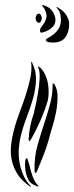

<svg xmlns="http://www.w3.org/2000/svg" viewBox="-20 -720 288 744"><path d="M165 -330Q168 -343 168.5 -360Q169 -377 166 -395Q163 -413 155.5 -429.5Q148 -446 136 -458Q130 -462 129 -462Q125 -462 129 -456Q135 -443 133.5 -415.5Q132 -388 127 -358.5Q122 -329 116.5 -305.5Q111 -282 110 -277Q103 -259 97.5 -232Q92 -205 92 -188Q91 -186 91 -180Q91 -174 94 -173Q95 -173 98 -178Q101 -183 103 -185Q121 -217 137.5 -255Q154 -293 165 -330ZM169 -179Q173 -197 182 -225.5Q191 -254 197 -284.5Q203 -315 203 -344.5Q203 -374 191 -393Q187 -397 185 -397Q183 -397 184 -393Q184 -355 175.5 -322.5Q167 -290 157 -259Q140 -208 126 -159.5Q112 -111 114 -60Q114 -57 114.5 -53.5Q115 -50 118 -50Q120 -50 121 -52Q122 -54 124 -58Q134 -82 147 -114.5Q160 -147 169 -179ZM98 0Q79 -20 69 -44.5Q59 -69 55 -94.5Q51 -120 53 -146Q55 -172 61 -195Q70 -231 84 -267Q98 -303 108 -338.5Q118 -374 119.5 -408.5Q121 -443 105 -476Q102 -481 101 -481Q100 -481 100 -479.5Q100 -478 101 -477Q104 -447 97 -415Q90 -383 79 -349.5Q68 -316 54.5 -280.5Q41 -245 32 -208Q25 -181 22.5 -153Q20 -125 26 -97.5Q32 -70 48 -45Q64 -20 94 1Q96 3 99 3.5Q102 4 98 0ZM106 -38Q103 -46 99.5 -58Q96 -70 94 -81Q92 -85 89 -96Q86 -107 84 -107Q80 -107 78.5 -100Q77 -93 77 -82.5Q77 -72 78.5 -60.5Q80 -49 83 -41Q89 -21 97.5 -13Q106 -5 120 0Q126 3 129 3Q130 3 129.5 1.5Q129 0 128 0Q121 -8 115.5 -17Q110 -26 106 -38ZM184 -555Q179 -555 168.5 -556.5Q158 -558 158 -566Q158 -569 167 -573.5Q176 -578 187 -586.5Q198 -595 207 -608.5Q216 -622 216 -643Q216 -669 206 -682Q204 -685 201 -688.5Q198 -692 199 -693Q201 -693 203.5 -691.5Q206 -690 207 -689Q227 -678 237.5 -660.5Q248 -643 248 -627Q248 -595 233 -575Q218 -555 184 -555ZM147 -595Q135 -590 135 -601Q135 -609 141 -616.5Q147 -624 152.5 -633Q158 -642 160 -653.5Q162 -665 154 -682Q152 -687 147 -693Q142 -699 144 -700Q146 -701 152.5 -698.5Q159 -696 161 -695Q178 -687 186.5 -671Q195 -655 195 -643Q195 -624 179.5 -611.5Q164 -599 147 -595ZM118 -649Q118 -654 121 -660.5Q124 -667 131 -667Q136 -667 139 -660.5Q142 -654 142 -649Q142 -645 139 -638.5Q136 -632 131 -632Q124 -632 121 -638Q118 -644 118 -649Z"/></svg>

Font: mr_AkronimG
Style: Regular
Weight: 400
Version: Version 1.002 April 14, 2020